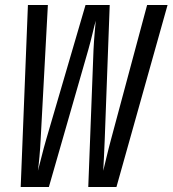

<svg xmlns="http://www.w3.org/2000/svg" viewBox="-20 -750 692 770"><path d="M63 0H176L334 -550C347 -595 357 -643 364 -667C362 -643 357 -595 355 -550L334 0H447L652 -730H570L425 -190C413 -146 401 -93 394 -65C396 -93 398 -146 400 -190L420 -730H323L165 -190C152 -146 140 -93 132 -65C136 -93 141 -146 143 -190L172 -730H92Z"/></svg>

Font: JetBrains Mono
Style: Italic
Weight: 400
Italic angle: -9°
Monospace: yes
Designer: Philipp Nurullin, Konstantin Bulenkov
Foundry: JetBrains
Version: Version 2.305